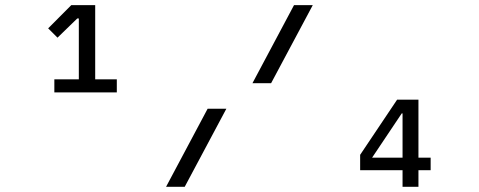

<svg xmlns="http://www.w3.org/2000/svg" viewBox="-20 -718 1840 738"><path d="M188.9 -362.9H429V-413H345.9V-698.2H253.9L165.1 -609L201 -573.2L277 -647H283V-413H188.9ZM618.3 0H690L850.1 -300.1H778.1ZM950.3 -398.1H1022L1182.2 -698.2H1110.1ZM1364.3 -63.9H1527.3V0H1588.4V-63.9H1635.3V-111.9H1588.4V-334.9H1506.4L1364.3 -122.9ZM1410.2 -111.9 1524.1 -282H1527.3V-111.9Z"/></svg>

Font: Margiela Mono
Style: Regular
Weight: 400
Designer: Mike Abbink, Paul van der Laan, Pieter van Rosmalen
Foundry: Bold Monday
Version: Version 2.003 2021